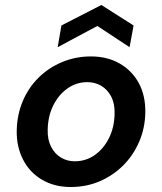

<svg xmlns="http://www.w3.org/2000/svg" viewBox="-20 -737 649 769"><path d="M263 12Q198 12 148.5 -17Q99 -46 72.5 -97.5Q46 -149 47 -213Q48 -277 71 -331.5Q94 -386 134.5 -426Q175 -466 229 -488.5Q283 -511 344 -511Q410 -511 459.5 -482.5Q509 -454 536 -404Q563 -354 562 -287Q561 -224 537.5 -169.5Q514 -115 473.5 -74.5Q433 -34 379.5 -11Q326 12 263 12ZM279 -91Q324 -91 359.5 -116Q395 -141 416.5 -184Q438 -227 439 -282Q440 -322 425.5 -350Q411 -378 386 -393Q361 -408 330 -408Q286 -408 250.5 -383Q215 -358 193.5 -315Q172 -272 171 -217Q170 -178 184.5 -149.5Q199 -121 224 -106Q249 -91 279 -91ZM211 -548 226 -635 386 -717 515 -635 499 -548 370 -633Z"/></svg>

Font: DM Sans 20pt SemiBold
Style: Italic
Weight: 600
Italic angle: -10°
Version: Version 4.004;gftools[0.9.30]